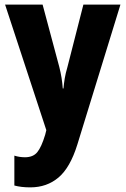

<svg xmlns="http://www.w3.org/2000/svg" viewBox="-20 -569 542 829"><path d="M2 -549H164L236 -280Q248 -233 251 -187H254Q256 -209 259.5 -230.5Q263 -252 271 -279L340 -549H500L314 55Q283 155 232.5 197.5Q182 240 111 240Q91 240 74 238Q57 236 42 232V103Q64 110 88 110Q123 110 141 88Q159 66 175 13L180 -7Z"/></svg>

Font: Noto Sans Telugu Condensed ExtraBold
Style: Regular
Weight: 800
Width: 3
Designer: Jelle Bosma - Monotype Design Team
Foundry: Monotype Imaging Inc.
Version: Version 2.005; ttfautohint (v1.8.4.7-5d5b)